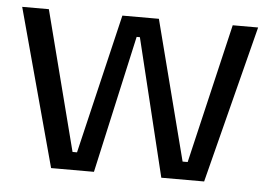

<svg xmlns="http://www.w3.org/2000/svg" viewBox="-42 -552 836 606"><g transform="rotate(5 376.0 -249.5)"><path d="M140.1 0H275.9L373 -436H383.3L489.3 0H625L752.4 -499H671.9L567.9 -56.6H551.8L438 -499H322.3L217.3 -56.6H203.1L89.4 -499H4.9Z"/></g></svg>

Font: Basic
Style: Regular
Weight: 400
Designer: Magnus Gaarde
Foundry: Magnus Gaarde
Version: Version 1.001